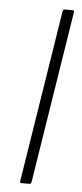

<svg xmlns="http://www.w3.org/2000/svg" viewBox="-51 -713 316 742"><g transform="rotate(5 107.0 -341.5)"><path d="M61 0Q55 0 56 -7L162 -676Q164 -683 169 -683H200Q208 -683 206 -676L100 -7Q99 -3 97.5 -1.5Q96 0 92 0Z"/></g></svg>

Font: Sofia Sans ExtraLight
Style: Italic
Weight: 250
Italic angle: -9°
Version: Version 4.100-B